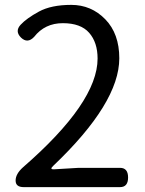

<svg xmlns="http://www.w3.org/2000/svg" viewBox="-20 -767 595 787"><path d="M77 0Q44 0 44 -27Q44 -54 74 -81Q380 -347 380 -527Q380 -593 345.5 -632.5Q311 -672 237.5 -672Q164 -672 120 -616Q93 -587 66 -613Q40 -639 64.5 -665.5Q89 -692 139.5 -719.5Q190 -747 272 -747Q354 -747 411.5 -688Q469 -629 469 -528Q469 -345 198 -87Q182 -72 201 -73L302 -79H472Q505 -79 505 -39.5Q505 0 472 0Z"/></svg>

Font: Raw Maruko Gothic CJK TC
Style: Regular
Weight: 400
Version: Version 1.001